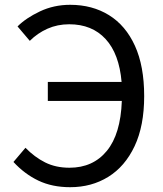

<svg xmlns="http://www.w3.org/2000/svg" viewBox="-20 -766 678 799"><path d="M272 13Q197 13 139.5 -14.5Q82 -42 36 -92L86 -151Q124 -112 168 -90Q212 -68 269 -68Q367 -68 424.5 -138Q482 -208 487 -346H179V-425H486Q476 -542 419.5 -603.5Q363 -665 268 -665Q219 -665 177.5 -646.5Q136 -628 104 -596L53 -656Q88 -691 146 -718.5Q204 -746 272 -746Q364 -746 433.5 -703Q503 -660 541.5 -575.5Q580 -491 580 -366Q580 -242 540 -157.5Q500 -73 430.5 -30Q361 13 272 13Z"/></svg>

Font: Chocolate Classical Sans
Style: Regular
Weight: 400
Designer: 田海東、宇文滿月
Foundry: Moonlit Owen
Version: Version 1.001